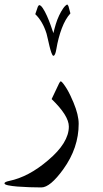

<svg xmlns="http://www.w3.org/2000/svg" viewBox="-94 -590 457 849"><path d="M253.9 -42.5Q253.9 64 186 158.2Q127.9 238.8 88.9 238.8Q64.9 238.8 36.1 237.8Q7.3 236.8 -17.1 234.9Q-41.5 232.9 -57.9 229.5Q-74.2 226.1 -74.2 220.7Q-74.2 214.4 -53.2 210Q-10.7 201.2 32 178.7Q74.7 156.2 118.2 119.1Q210.4 41.5 210.4 -30.3Q210.4 -78.6 134.3 -151.9L167 -220.7Q171.9 -230 174.3 -230.5Q178.7 -229.5 186 -220Q193.4 -210.4 201.7 -196.8Q210 -183.1 217.5 -167Q225.1 -150.9 231 -136.7Q253.9 -82 253.9 -42.5ZM217.3 -530.8Q194.8 -505.9 179.2 -464.4Q163.6 -422.9 155.3 -373.5Q150.4 -343.3 142.1 -343.3Q138.2 -343.3 133.5 -356.2Q128.9 -369.1 124.8 -386Q120.6 -402.8 117.2 -418.9Q113.8 -435.1 111.8 -441.4Q103.5 -468.3 90.6 -490.5Q77.6 -512.7 62 -527.3L73.2 -560.1Q77.1 -566.9 79.1 -567.4Q86.4 -567.4 95.7 -553.2Q105 -539.1 113.8 -519.3Q122.6 -499.5 130.1 -478.5Q137.7 -457.5 142.1 -443.4Q146.5 -462.9 152.8 -483.6Q159.2 -504.4 167.5 -521.7Q175.8 -539.1 184.8 -552.2Q193.8 -565.4 203.1 -570.3Q206.5 -567.9 209 -562Z"/></svg>

Font: XB Kayhan
Style: Regular
Weight: 400
Designer: Behnam
Foundry: Irmug
Version: Version 7.300 2009